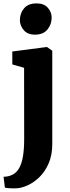

<svg xmlns="http://www.w3.org/2000/svg" viewBox="-30 -836 400 1100"><path d="M60 243Q47 243 34.2 242.8Q21.5 242.5 12 241.5Q2.5 240.5 -2 239L-9.5 177Q-3 177 11 175Q25 173 40.5 165.5Q65 153.5 80 126.8Q95 100 101.8 58.2Q108.5 16.5 108.5 -40L108 -447.5L40.5 -467V-541L236.5 -566.5H239.5L269.5 -545.5V-10.5Q269.5 52 249 99.5Q228.5 147 196.2 178.5Q164 210 127.5 226.2Q91 242.5 60 243ZM169.5 -637.5Q128 -637.5 106 -663.5Q84 -689.5 84 -720.5Q84 -760.5 108 -788.5Q132 -816.5 179 -816.5H180Q222 -816.5 244 -791.5Q266 -766.5 266 -735.5Q266 -696 241.8 -666.8Q217.5 -637.5 170.5 -637.5Z"/></svg>

Font: Merriweather 24pt Black
Style: Regular
Weight: 900
Designer: Eben Sorkin
Foundry: Eben Sorkin
Version: Version 2.100